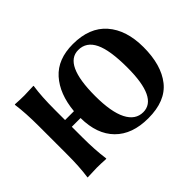

<svg xmlns="http://www.w3.org/2000/svg" viewBox="-123 -929 1211 1211"><g transform="rotate(-45 482.0 -324.0)"><path d="M607.9 -607.9Q478 -607.9 478 -327.1Q478 -185.1 514.9 -112.5Q551.8 -40 621.1 -40Q749 -40 749 -310.1Q749 -464.8 714.4 -536.4Q679.7 -607.9 607.9 -607.9ZM92.8 -444.8Q92.8 -560.1 81.1 -645L83 -647.9Q130.9 -645 165 -645L248 -647.9L249 -645Q236.8 -565.9 236.8 -444.8V-354H315.9Q329.1 -495.1 402.1 -576.7Q475.1 -658.2 609.9 -658.2Q757.8 -658.2 835 -570.1Q912.1 -481.9 912.1 -329.1Q912.1 -169.9 841.1 -80.1Q770 9.8 616.2 9.8Q473.1 9.8 394.5 -69.6Q315.9 -148.9 314.9 -293.9H236.8V-200.2Q236.8 -86.4 249 0L247.1 2.9Q199.2 0 165 0L82 2.9L81.1 0Q93.3 -81.1 92.8 -200.2Z"/></g></svg>

Font: Linux Biolinum O
Style: Bold
Weight: 700
Designer: Philipp H. Poll
Foundry: Philipp H. Poll
Version: Version 1.3.2